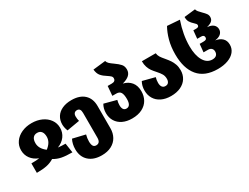

<svg xmlns="http://www.w3.org/2000/svg" viewBox="-79 -1456 3083 2375"><g transform="rotate(-30 1462.5 -268.5)"><path d="M296 -554Q375 -554 438.5 -525Q502 -496 538.5 -444.5Q575 -393 575 -328Q575 -260 536.5 -207.5Q498 -155 429 -129Q484 -123 535 -123L555 12Q463 12 404.5 0.5Q346 -11 296 -42Q246 -11 189 0.5Q132 12 47 12V-123Q126 -123 162 -130Q93 -156 55 -208Q17 -260 17 -328Q17 -393 53.5 -444.5Q90 -496 153.5 -525Q217 -554 296 -554ZM296 -174Q377 -235 377 -314Q377 -363 356 -389Q335 -415 296 -415Q257 -415 236 -389Q215 -363 215 -314Q215 -235 296 -174Z M1111 -329V-10Q1111 58 1081 112Q1051 166 993 196.5Q935 227 854 227Q738 227 671 166Q604 105 604 -2Q604 -77 635 -137L812 -95Q799 -48 799 -2Q799 41 812 63Q825 85 854 85Q913 85 913 10V-344Q913 -412 864 -412Q838 -412 824.5 -396Q811 -380 811 -353Q811 -316 820 -284L638 -253Q618 -305 618 -349Q618 -410 647.5 -456.5Q677 -503 733 -528.5Q789 -554 865 -554Q982 -554 1046.5 -494.5Q1111 -435 1111 -329Z M1672 -216Q1672 -149 1642 -95.5Q1612 -42 1552 -11Q1492 20 1406 20Q1330 20 1273.5 -7.5Q1217 -35 1186.5 -84.5Q1156 -134 1156 -199Q1156 -266 1187 -318L1360 -272Q1350 -235 1350 -200Q1350 -163 1364 -142.5Q1378 -122 1406 -122Q1469 -122 1469 -222Q1469 -287 1451 -316.5Q1433 -346 1389 -346H1332L1343 -481H1403Q1430 -481 1443.5 -493Q1457 -505 1457 -525Q1457 -545 1443.5 -558Q1430 -571 1400 -591Q1354 -619 1326 -651.5Q1298 -684 1292 -744L1470 -764Q1476 -741 1495 -723Q1514 -705 1550 -680Q1600 -645 1626 -615.5Q1652 -586 1652 -539Q1652 -492 1619 -461Q1586 -430 1520 -413Q1591 -396 1631.5 -346.5Q1672 -297 1672 -216Z M2128 -414Q2159 -377 2177.5 -349.5Q2196 -322 2209.5 -284.5Q2223 -247 2223 -200Q2223 -135 2191.5 -85Q2160 -35 2101 -7.5Q2042 20 1963 20Q1885 20 1827.5 -8Q1770 -36 1739.5 -87Q1709 -138 1709 -203Q1709 -270 1739 -323L1913 -278Q1902 -243 1902 -202Q1902 -164 1917.5 -143Q1933 -122 1963 -122Q1993 -122 2007.5 -141.5Q2022 -161 2022 -191Q2022 -231 2005.5 -260Q1989 -289 1953 -329Q1924 -361 1905.5 -387Q1887 -413 1874.5 -449.5Q1862 -486 1862 -534H2060Q2063 -503 2079 -477.5Q2095 -452 2128 -414Z M2262 -400Q2262 -509 2286.5 -598.5Q2311 -688 2350 -757L2527 -744Q2465 -564 2465 -400Q2465 -270 2509.5 -193Q2554 -116 2631 -116Q2669 -116 2688.5 -134.5Q2708 -153 2708 -186Q2708 -214 2690.5 -231Q2673 -248 2640 -248H2578L2589 -363H2642Q2670 -363 2681 -371Q2692 -379 2692 -397Q2692 -432 2649 -432H2594L2605 -547H2646Q2685 -547 2685 -575Q2685 -587 2677.5 -596Q2670 -605 2654 -620Q2626 -645 2609.5 -671.5Q2593 -698 2593 -744L2752 -762Q2757 -742 2770 -726Q2783 -710 2809 -684Q2838 -656 2853.5 -634.5Q2869 -613 2869 -586Q2869 -551 2845.5 -530Q2822 -509 2771 -496Q2829 -492 2858.5 -466Q2888 -440 2888 -400Q2888 -362 2860 -336.5Q2832 -311 2776 -304Q2837 -295 2872.5 -260.5Q2908 -226 2908 -168Q2908 -112 2874 -69.5Q2840 -27 2777 -3.5Q2714 20 2631 20Q2446 20 2354 -90Q2262 -200 2262 -400Z"/></g></svg>

Font: FiraGO Heavy
Style: Regular
Weight: 900
Designer: bBox Type
Foundry: bBox Type GmbH
Version: Version 1.001